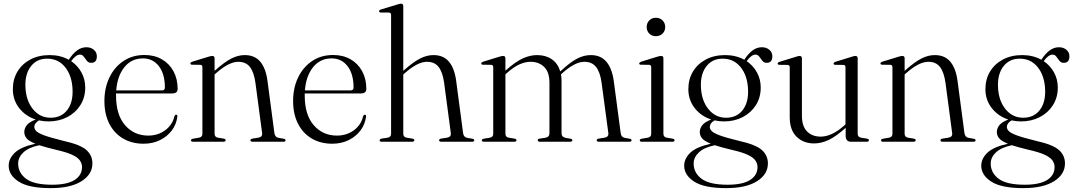

<svg xmlns="http://www.w3.org/2000/svg" viewBox="-20 -750 5683 1016"><path d="M314.5 -5Q404.5 15 436.8 43.5Q469 72 469 115Q469 172.5 411.2 209Q353.5 245.5 248 245.5Q132.5 245.5 79.2 211.2Q26 177 26 127Q26 89.5 58 58.5Q90 27.5 167 10.5Q132.5 -3.5 120.5 -18.2Q108.5 -33 108.5 -51Q108.5 -70.5 121.8 -87.5Q135 -104.5 169 -117.5Q114.5 -135.5 81.2 -178.5Q48 -221.5 48 -278Q48 -331 72.8 -371.8Q97.5 -412.5 141.2 -435.5Q185 -458.5 243 -458.5Q299 -458.5 344 -434L344.5 -434.5Q364 -465 387 -482.5Q410 -500 437 -500Q461 -500 476.8 -486.5Q492.5 -473 492.5 -452Q492.5 -417.5 462.5 -417.5Q448 -417.5 439.5 -428.5Q431 -439.5 423.2 -450.2Q415.5 -461 403 -461Q381.5 -461 356.5 -426.5Q391 -403 411 -366.8Q431 -330.5 431 -287Q431 -234 405.2 -193.5Q379.5 -153 335.5 -130.2Q291.5 -107.5 236.5 -107.5Q210.5 -107.5 186.5 -113Q161.5 -98 161.5 -78.5Q161.5 -67.5 171 -57Q180.5 -46.5 212.8 -34.2Q245 -22 314.5 -5ZM227.5 -439.5Q174 -439 143 -398.5Q112 -358 114.5 -291.5Q117 -218.5 154.5 -172.2Q192 -126 250.5 -127Q305 -128 335.8 -167.8Q366.5 -207.5 364 -274.5Q361.5 -349 324.5 -394.8Q287.5 -440.5 227.5 -439.5ZM76 115Q76 164.5 118 196Q160 227.5 256 227.5Q335 227.5 374.5 202.5Q414 177.5 414 134Q414 115 402.5 98.8Q391 82.5 361.2 68.8Q331.5 55 276 42.5Q222 29.5 188 18.5Q132 30 104 56.2Q76 82.5 76 115Z M920 -279.5Q920 -255.5 890.5 -255.5H594Q594 -250 594 -245Q594 -142.5 641.8 -87.5Q689.5 -32.5 764.5 -32.5Q816 -32.5 854.2 -60.8Q892.5 -89 903 -135Q906.5 -143 912 -143Q919.5 -143 918.5 -133Q913.5 -92 889.2 -59.8Q865 -27.5 826.5 -8.5Q788 10.5 740 10.5Q677.5 10.5 630.8 -17.2Q584 -45 558.2 -95.8Q532.5 -146.5 532.5 -215.5Q532.5 -284.5 558.8 -339.5Q585 -394.5 632.8 -426.8Q680.5 -459 744.5 -459Q797 -459 836.5 -436.2Q876 -413.5 898 -373Q920 -332.5 920 -279.5ZM736.5 -441Q676 -441 638.5 -394.8Q601 -348.5 595 -271.5H836Q852.5 -271.5 852.5 -286.5Q852.5 -358.5 820.8 -399.8Q789 -441 736.5 -441Z M1115.5 -441.5V-375L1116.5 -376Q1167.5 -421.5 1203.5 -440Q1239.5 -458.5 1275 -458.5Q1328.5 -458.5 1357.8 -423Q1387 -387.5 1395.5 -321.5L1432 -46Q1435 -24 1454 -20.5L1480.5 -16Q1491 -14 1491 -7.5Q1491 0 1480 0H1316.5Q1305 0 1305 -8Q1305 -14 1315.5 -16.5L1347.5 -21.5Q1370 -25.5 1367 -46L1331.5 -313Q1323.5 -369 1302.2 -396Q1281 -423 1241 -423Q1192 -423 1126 -365L1115.5 -356V-42Q1115.5 -25 1133 -21.5L1163.5 -16.5Q1174 -14.5 1174 -8Q1174 0 1162.5 0H1001Q990.5 0 990.5 -7.5Q990.5 -13.5 1001 -16L1033.5 -21.5Q1051 -25 1051 -41.5V-394Q1051 -406.5 1040 -407L996.5 -407.5Q987.5 -408 987.5 -414Q987.5 -419.5 997.5 -423.5L1082 -449.5Q1096.5 -454 1103.5 -454Q1115.5 -454 1115.5 -441.5Z M1918.5 -279.5Q1918.5 -255.5 1889 -255.5H1592.5Q1592.5 -250 1592.5 -245Q1592.5 -142.5 1640.2 -87.5Q1688 -32.5 1763 -32.5Q1814.5 -32.5 1852.8 -60.8Q1891 -89 1901.5 -135Q1905 -143 1910.5 -143Q1918 -143 1917 -133Q1912 -92 1887.8 -59.8Q1863.5 -27.5 1825 -8.5Q1786.5 10.5 1738.5 10.5Q1676 10.5 1629.2 -17.2Q1582.5 -45 1556.8 -95.8Q1531 -146.5 1531 -215.5Q1531 -284.5 1557.2 -339.5Q1583.5 -394.5 1631.2 -426.8Q1679 -459 1743 -459Q1795.5 -459 1835 -436.2Q1874.5 -413.5 1896.5 -373Q1918.5 -332.5 1918.5 -279.5ZM1735 -441Q1674.5 -441 1637 -394.8Q1599.5 -348.5 1593.5 -271.5H1834.5Q1851 -271.5 1851 -286.5Q1851 -358.5 1819.2 -399.8Q1787.5 -441 1735 -441Z M2114 -718V-375L2115 -376Q2166 -421.5 2202.2 -440Q2238.5 -458.5 2273.5 -458.5Q2327 -458.5 2356.2 -423Q2385.5 -387.5 2394 -321.5L2430.5 -46Q2433.5 -24 2452.5 -20.5L2479 -16Q2489.5 -14 2489.5 -7.5Q2489.5 0 2478.5 0H2315Q2303.5 0 2303.5 -8Q2303.5 -14 2314 -16.5L2346 -21.5Q2368.5 -25.5 2365.5 -46L2330 -313Q2322 -369 2300.8 -396Q2279.5 -423 2239.5 -423Q2190.5 -423 2124.5 -365L2114 -356V-42Q2114 -25 2131.5 -21.5L2162 -16.5Q2172.5 -14.5 2172.5 -8Q2172.5 0 2161 0H1999.5Q1989 0 1989 -7.5Q1989 -14 2001 -17L2032 -21.5Q2049.5 -25 2049.5 -41.5V-670.5Q2049.5 -683 2038.5 -683.5H1995Q1986 -684.5 1986 -690.5Q1986 -696.5 1996 -700L2080.5 -725.5Q2095 -730.5 2102 -730.5Q2114 -730.5 2114 -718Z M2654.5 -441V-375.5V-376Q2707 -423 2746 -440.8Q2785 -458.5 2822 -458.5Q2867.5 -458.5 2899.8 -436.5Q2932 -414.5 2944.5 -372L2949 -376Q2998.5 -421.5 3034.2 -440Q3070 -458.5 3106 -458.5Q3159.5 -458.5 3189.2 -422.8Q3219 -387 3228 -320.5L3264.5 -45.5Q3267 -24 3286 -20.5L3312 -16Q3322 -14 3322 -7.5Q3322 0 3311 0H3149Q3137.5 0 3137.5 -8Q3137.5 -14 3148 -16.5L3179.5 -21.5Q3202 -25.5 3199 -46.5L3163.5 -311.5Q3156 -368 3134.2 -395.5Q3112.5 -423 3072 -423Q3023.5 -423 2958.5 -365.5L2948.5 -356.5Q2951.5 -339.5 2951.5 -320.5V-45Q2951.5 -25 2973 -20.5L2999 -16Q3008.5 -14 3008.5 -8Q3008.5 0 2997.5 0H2837.5Q2825.5 0 2825.5 -8Q2825.5 -14.5 2836 -16.5L2868 -21.5Q2887.5 -25 2887.5 -46V-311.5Q2887.5 -368 2859.8 -395.5Q2832 -423 2787.5 -423Q2759.5 -423 2729.2 -409.5Q2699 -396 2664 -365L2654.5 -356.5V-42Q2654.5 -25 2672 -21.5L2702.5 -16.5Q2713 -14.5 2713 -8Q2713 0 2701.5 0H2540.5Q2529.5 0 2529.5 -7.5Q2529.5 -13.5 2540 -16L2572.5 -21.5Q2590 -25 2590 -41V-394Q2590 -406.5 2579 -407L2535.5 -407.5Q2526.5 -408 2526.5 -414Q2526.5 -419.5 2536.5 -423.5L2621 -449.5Q2635 -454 2642.5 -454Q2654.5 -454 2654.5 -441Z M3450.5 -558.5Q3429.5 -558.5 3415.8 -572.2Q3402 -586 3402 -607Q3402 -628 3415.8 -642Q3429.5 -656 3450.5 -656Q3472.5 -656 3486.2 -641.8Q3500 -627.5 3500 -607Q3500 -586 3486 -572.2Q3472 -558.5 3450.5 -558.5ZM3490.5 -441.5V-42Q3490.5 -25 3508 -21.5L3538.5 -16.5Q3549.5 -14.5 3549.5 -7.5Q3549.5 0 3538 0H3376Q3365.5 0 3365.5 -7.5Q3365.5 -13.5 3375.5 -16L3408.5 -21.5Q3426 -25 3426 -41.5V-394Q3426 -406.5 3415 -407L3371.5 -407.5Q3362.5 -408 3362.5 -414Q3362.5 -419.5 3372.5 -423.5L3456.5 -449.5Q3471 -454 3478 -454Q3490.5 -454 3490.5 -441.5Z M3889 -5Q3979 15 4011.2 43.5Q4043.5 72 4043.5 115Q4043.5 172.5 3985.8 209Q3928 245.5 3822.5 245.5Q3707 245.5 3653.8 211.2Q3600.5 177 3600.5 127Q3600.5 89.5 3632.5 58.5Q3664.5 27.5 3741.5 10.5Q3707 -3.5 3695 -18.2Q3683 -33 3683 -51Q3683 -70.5 3696.2 -87.5Q3709.5 -104.5 3743.5 -117.5Q3689 -135.5 3655.8 -178.5Q3622.5 -221.5 3622.5 -278Q3622.5 -331 3647.2 -371.8Q3672 -412.5 3715.8 -435.5Q3759.5 -458.5 3817.5 -458.5Q3873.5 -458.5 3918.5 -434L3919 -434.5Q3938.5 -465 3961.5 -482.5Q3984.5 -500 4011.5 -500Q4035.5 -500 4051.2 -486.5Q4067 -473 4067 -452Q4067 -417.5 4037 -417.5Q4022.5 -417.5 4014 -428.5Q4005.5 -439.5 3997.8 -450.2Q3990 -461 3977.5 -461Q3956 -461 3931 -426.5Q3965.5 -403 3985.5 -366.8Q4005.5 -330.5 4005.5 -287Q4005.5 -234 3979.8 -193.5Q3954 -153 3910 -130.2Q3866 -107.5 3811 -107.5Q3785 -107.5 3761 -113Q3736 -98 3736 -78.5Q3736 -67.5 3745.5 -57Q3755 -46.5 3787.2 -34.2Q3819.5 -22 3889 -5ZM3802 -439.5Q3748.5 -439 3717.5 -398.5Q3686.5 -358 3689 -291.5Q3691.5 -218.5 3729 -172.2Q3766.5 -126 3825 -127Q3879.5 -128 3910.2 -167.8Q3941 -207.5 3938.5 -274.5Q3936 -349 3899 -394.8Q3862 -440.5 3802 -439.5ZM3650.5 115Q3650.5 164.5 3692.5 196Q3734.5 227.5 3830.5 227.5Q3909.5 227.5 3949 202.5Q3988.5 177.5 3988.5 134Q3988.5 115 3977 98.8Q3965.5 82.5 3935.8 68.8Q3906 55 3850.5 42.5Q3796.5 29.5 3762.5 18.5Q3706.5 30 3678.5 56.2Q3650.5 82.5 3650.5 115Z M4159 -129.5V-394Q4159 -406 4147.5 -406.5L4104.5 -407Q4095 -407.5 4095 -413.5Q4095 -419.5 4105.5 -423L4190 -449Q4204.5 -454 4211 -454Q4223.5 -454 4223.5 -441V-138Q4223.5 -81.5 4251 -54.2Q4278.5 -27 4323 -27Q4350.5 -27 4380.8 -40.5Q4411 -54 4446 -84.5L4454 -92V-394Q4454 -406 4443.5 -406.5L4400 -407Q4391 -407.5 4391 -413.5Q4391 -419.5 4401 -423L4485 -449Q4499.5 -454 4506.5 -454Q4518.5 -454 4518.5 -441V-42Q4518.5 -25 4536 -21.5L4567 -16.5Q4578 -14.5 4578 -7.5Q4578 0 4566.5 0H4483Q4455 0 4455 -32V-73.5Q4403 -27 4364.2 -9Q4325.5 9 4288 9Q4231 9 4195 -26.8Q4159 -62.5 4159 -129.5Z M4767 -441.5V-375L4768 -376Q4819 -421.5 4855 -440Q4891 -458.5 4926.5 -458.5Q4980 -458.5 5009.2 -423Q5038.5 -387.5 5047 -321.5L5083.5 -46Q5086.5 -24 5105.5 -20.5L5132 -16Q5142.5 -14 5142.5 -7.5Q5142.5 0 5131.5 0H4968Q4956.5 0 4956.5 -8Q4956.5 -14 4967 -16.5L4999 -21.5Q5021.5 -25.5 5018.5 -46L4983 -313Q4975 -369 4953.8 -396Q4932.5 -423 4892.5 -423Q4843.5 -423 4777.5 -365L4767 -356V-42Q4767 -25 4784.5 -21.5L4815 -16.5Q4825.5 -14.5 4825.5 -8Q4825.5 0 4814 0H4652.5Q4642 0 4642 -7.5Q4642 -13.5 4652.5 -16L4685 -21.5Q4702.5 -25 4702.5 -41.5V-394Q4702.5 -406.5 4691.5 -407L4648 -407.5Q4639 -408 4639 -414Q4639 -419.5 4649 -423.5L4733.5 -449.5Q4748 -454 4755 -454Q4767 -454 4767 -441.5Z M5461 -5Q5551 15 5583.2 43.5Q5615.5 72 5615.5 115Q5615.5 172.5 5557.8 209Q5500 245.5 5394.5 245.5Q5279 245.5 5225.8 211.2Q5172.5 177 5172.5 127Q5172.5 89.5 5204.5 58.5Q5236.5 27.5 5313.5 10.5Q5279 -3.5 5267 -18.2Q5255 -33 5255 -51Q5255 -70.5 5268.2 -87.5Q5281.5 -104.5 5315.5 -117.5Q5261 -135.5 5227.8 -178.5Q5194.5 -221.5 5194.5 -278Q5194.5 -331 5219.2 -371.8Q5244 -412.5 5287.8 -435.5Q5331.5 -458.5 5389.5 -458.5Q5445.5 -458.5 5490.5 -434L5491 -434.5Q5510.5 -465 5533.5 -482.5Q5556.5 -500 5583.5 -500Q5607.5 -500 5623.2 -486.5Q5639 -473 5639 -452Q5639 -417.5 5609 -417.5Q5594.5 -417.5 5586 -428.5Q5577.5 -439.5 5569.8 -450.2Q5562 -461 5549.5 -461Q5528 -461 5503 -426.5Q5537.5 -403 5557.5 -366.8Q5577.5 -330.5 5577.5 -287Q5577.5 -234 5551.8 -193.5Q5526 -153 5482 -130.2Q5438 -107.5 5383 -107.5Q5357 -107.5 5333 -113Q5308 -98 5308 -78.5Q5308 -67.5 5317.5 -57Q5327 -46.5 5359.2 -34.2Q5391.5 -22 5461 -5ZM5374 -439.5Q5320.5 -439 5289.5 -398.5Q5258.5 -358 5261 -291.5Q5263.5 -218.5 5301 -172.2Q5338.5 -126 5397 -127Q5451.5 -128 5482.2 -167.8Q5513 -207.5 5510.5 -274.5Q5508 -349 5471 -394.8Q5434 -440.5 5374 -439.5ZM5222.5 115Q5222.5 164.5 5264.5 196Q5306.5 227.5 5402.5 227.5Q5481.5 227.5 5521 202.5Q5560.5 177.5 5560.5 134Q5560.5 115 5549 98.8Q5537.5 82.5 5507.8 68.8Q5478 55 5422.5 42.5Q5368.5 29.5 5334.5 18.5Q5278.5 30 5250.5 56.2Q5222.5 82.5 5222.5 115Z"/></svg>

Font: Fraunces 72pt Light
Style: Regular
Weight: 300
Version: Version 1.000;[0bf87f6ff]